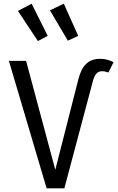

<svg xmlns="http://www.w3.org/2000/svg" viewBox="-20 -1018 640 1038"><path d="M238 -824 151 -998 77 -959 185 -796ZM403 -824 325 -998 250 -962 347 -798ZM566 -626 594 -682C573 -692 551 -700 522 -700C460 -700 424 -667 404 -591L279 -100L121 -689H28L232 0H328L482 -579C492 -616 506 -633 532 -633C545 -633 554 -630 566 -626Z"/></svg>

Font: FiraMono Nerd Font
Style: Regular
Weight: 400
Designer: Carrois Corporate & Edenspiekermann AG
Foundry: Carrois Corporate GbR & Edenspiekermann AG
Version: Version 003.206;Nerd Fonts 3.3.0